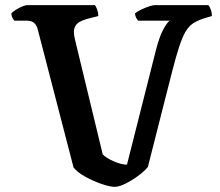

<svg xmlns="http://www.w3.org/2000/svg" viewBox="-20 -724 853 744"><path d="M424 0Q406 0 374 -11Q342 -22 311 -39Q280 -56 265 -75L126 -611Q122 -626 112.5 -635Q103 -644 82 -644H35Q32 -648 28 -655.5Q24 -663 24 -672Q29 -678 40.5 -685.5Q52 -693 65 -698.5Q78 -704 86 -704H348Q352 -699 356.5 -687Q361 -675 361 -662L315 -650Q302 -646 289 -639.5Q276 -633 269.5 -618Q263 -603 270 -573L378 -126Q391 -112 420.5 -99Q450 -86 472 -86L584 -529Q598 -583 613 -610.5Q628 -638 638 -644H515Q512 -648 508 -654.5Q504 -661 503 -672Q511 -679 526.5 -686.5Q542 -694 557 -699Q572 -704 578 -704H788Q792 -699 796.5 -687.5Q801 -676 801 -662L768 -652Q744 -644 727.5 -633Q711 -622 698.5 -600.5Q686 -579 673.5 -540.5Q661 -502 645 -439L553 -77Q540 -61 516.5 -43.5Q493 -26 467.5 -13Q442 0 424 0Z"/></svg>

Font: Texturina SemiBold
Style: Regular
Weight: 600
Designer: Guillermo Torres Carreño
Foundry: Omnibus-Type
Version: Version 1.002; ttfautohint (v1.8.3)